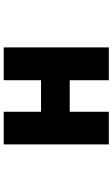

<svg xmlns="http://www.w3.org/2000/svg" viewBox="195 -804 609 1040"><g transform="rotate(-90 500.0 -284.5)"><path d="M237.3 0V-569.3H414.1V-367.2H585V-569.3H762.7V0H585V-211.9H414.1V0Z"/></g></svg>

Font: Gen Shin Gothic Monospace Heavy
Style: Bold
Weight: 800
Designer: [Source Han Sans]
Ryoko NISHIZUKA  (kana & ideographs); Paul D. Hunt (Latin, Greek & Cyrillic); Wenlong ZHANG  (bopomofo
Version: Version 1.002.20150607